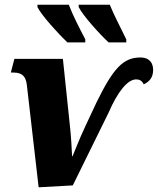

<svg xmlns="http://www.w3.org/2000/svg" viewBox="-20 -786 670 815"><path d="M441 -606H516V-619C494 -665 464 -721 446 -766H314V-756C331 -721 402 -642 441 -606ZM266 -606H342V-619C318 -665 289 -721 272 -766H139V-756C156 -721 228 -642 266 -606ZM94 -425 144 9 289 1 441 -308C480 -398 522 -449 558 -449C571 -449 583 -444 590 -428C614 -439 630 -457 630 -489C630 -515 618 -542 575 -542C503 -542 460 -495 390 -352L344 -254C313 -188 295 -138 288 -123H286C285 -145 282 -203 278 -240L247 -536H41L26 -478H37C77 -478 90 -459 94 -425Z"/></svg>

Font: Noto Serif Condensed Black
Style: Italic
Weight: 900
Width: 3
Italic angle: -12°
Designer: Monotype Design Team
Foundry: Monotype Imaging Inc.
Version: Version 2.013